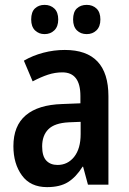

<svg xmlns="http://www.w3.org/2000/svg" viewBox="-20 -758 531 788"><path d="M246 -553Q425 -553 425 -363V0H341L321 -74H319Q292 -31 259 -10.5Q226 10 173 10Q105 10 70 -38Q35 -86 35 -158Q35 -242 86 -285Q137 -328 235 -331L310 -334V-364Q310 -461 236 -461Q206 -461 177 -451.5Q148 -442 114 -424L78 -509Q114 -530 157.5 -541.5Q201 -553 246 -553ZM262 -256Q204 -253 178.5 -227.5Q153 -202 153 -157Q153 -117 170 -99Q187 -81 216 -81Q258 -81 284.5 -114.5Q311 -148 311 -208V-258ZM108 -678Q108 -709 123.5 -723.5Q139 -738 163 -738Q187 -738 203 -723Q219 -708 219 -678Q219 -649 203 -633.5Q187 -618 163 -618Q139 -618 123.5 -633.5Q108 -649 108 -678ZM280 -678Q280 -709 295.5 -723.5Q311 -738 336 -738Q360 -738 376 -723Q392 -708 392 -678Q392 -649 376 -633.5Q360 -618 336 -618Q311 -618 295.5 -633.5Q280 -649 280 -678Z"/></svg>

Font: Noto Sans Gujarati Condensed SemiBold
Style: Regular
Weight: 600
Width: 3
Designer: Jelle Bosma - Monotype Design Team, Universal Thirst
Foundry: Monotype Imaging Inc.
Version: Version 2.106; ttfautohint (v1.8.4.7-5d5b)